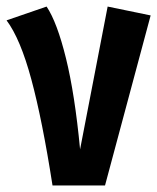

<svg xmlns="http://www.w3.org/2000/svg" viewBox="-32 -565 479 585"><path d="M212 -110 296 -545 427 -518 288 0H128Q97 -199 63.5 -323Q30 -447 -12 -503L110 -545Q142 -497 169 -387.5Q196 -278 212 -110Z"/></svg>

Font: Fira Sans Extra Condensed SemiBold
Style: Regular
Weight: 600
Width: 1
Designer: Carrois Corporate & Edenspiekermann AG
Foundry: Carrois Corporate GbR & Edenspiekermann AG
Version: Version 4.203